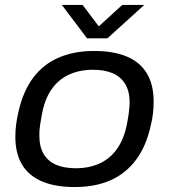

<svg xmlns="http://www.w3.org/2000/svg" viewBox="-20 -744 684 776"><path d="M282 12Q204 12 150.5 -10.5Q97 -33 69.5 -78Q42 -123 42 -192Q42 -218 45.5 -243.5Q49 -269 55 -294Q74 -377 115 -431Q156 -485 218 -511.5Q280 -538 360 -538Q439 -538 492.5 -515.5Q546 -493 573.5 -447.5Q601 -402 601 -333Q601 -310 598.5 -287Q596 -264 590 -240Q572 -155 530.5 -99Q489 -43 427 -15.5Q365 12 282 12ZM286 -64Q341 -64 384 -84Q427 -104 455.5 -146Q484 -188 495 -253Q499 -274 500.5 -287.5Q502 -301 503 -311Q504 -321 504 -329Q504 -375 486 -404.5Q468 -434 435.5 -448Q403 -462 356 -462Q301 -462 258 -442Q215 -422 187 -381Q159 -340 148 -274Q144 -253 142 -239Q140 -225 139.5 -215.5Q139 -206 139 -197Q139 -151 156.5 -121.5Q174 -92 207 -78Q240 -64 286 -64ZM563 -724 414 -589H332L230 -724H314L394 -618H358L474 -724Z"/></svg>

Font: Archivo SemiExpanded
Style: Italic
Weight: 400
Width: 6
Italic angle: -10°
Designer: Hector Gatti
Foundry: Omnibus-Type
Version: Version 2.001